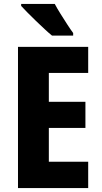

<svg xmlns="http://www.w3.org/2000/svg" viewBox="-20 -951 514 971"><path d="M426 0H71V-714H426V-582H227V-436H412V-304H227V-133H426ZM257 -931Q268 -910 285.5 -882Q303 -854 320.5 -827Q338 -800 350 -784V-771H243Q228 -783 206.5 -803Q185 -823 162 -845Q139 -867 119 -887.5Q99 -908 87 -921V-931Z"/></svg>

Font: Noto Sans Kannada Condensed ExtraBold
Style: Regular
Weight: 800
Width: 3
Designer: Jelle Bosma - Monotype Design Team
Foundry: Monotype Imaging Inc.
Version: Version 2.005; ttfautohint (v1.8.4.7-5d5b)